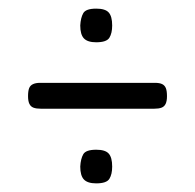

<svg xmlns="http://www.w3.org/2000/svg" viewBox="-20 -478 452 445"><path d="M75 -226Q64 -226 57.5 -228.5Q51 -231 48 -237.5Q45 -244 45 -255Q45 -267 47.5 -273.5Q50 -280 56.5 -283Q63 -286 73 -286H339Q350 -286 356 -283Q362 -280 364.5 -273.5Q367 -267 367 -255Q367 -244 364 -237.5Q361 -231 354.5 -228.5Q348 -226 337 -226ZM203 -53Q183 -53 174.5 -62Q166 -71 166 -92Q167 -110 173 -120.5Q179 -131 203 -131Q224 -131 232 -122Q240 -113 240 -92Q240 -74 233.5 -63.5Q227 -53 203 -53ZM203 -380Q183 -380 174.5 -389Q166 -398 166 -419Q167 -437 173 -447.5Q179 -458 203 -458Q224 -458 232 -449Q240 -440 240 -419Q240 -401 233.5 -390.5Q227 -380 203 -380Z"/></svg>

Font: Fredoka SemiCondensed Light
Style: Regular
Weight: 300
Width: 4
Designer: Ben Nathan
Foundry: Milena B. Brandão, Ben Nathan
Version: Version 2.001